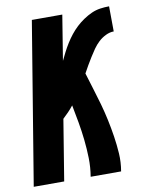

<svg xmlns="http://www.w3.org/2000/svg" viewBox="-83 -796 666 857"><g transform="rotate(-10 250.0 -367.5)"><path d="M0 0 121 -735H259L226 -531Q235 -550 244.5 -568.5Q254 -587 265.5 -605.5Q277 -624 290.5 -641Q304 -658 319.5 -672.5Q335 -687 353.5 -699.5Q372 -712 391 -720.5Q410 -729 430.5 -732Q451 -735 471 -735L472 -621Q454 -621 435.5 -612Q417 -603 402.5 -589.5Q388 -576 376.5 -559.5Q365 -543 354.5 -526Q344 -509 334 -492Q324 -475 315 -458Q326 -421 337.5 -384.5Q349 -348 359.5 -310.5Q370 -273 378 -235.5Q386 -198 392 -159Q398 -120 400.5 -80.5Q403 -41 396 0H258Q265 -42 264 -84Q263 -126 258.5 -167Q254 -208 247 -248Q240 -288 232 -328Q221 -314 208.5 -301Q196 -288 183 -276L138 0Z"/></g></svg>

Font: Iosevka Term Curly Hv Obl
Style: Regular
Weight: 900
Italic angle: -9°
Designer: Belleve Invis
Foundry: Belleve Invis
Version: Version 32.3.0